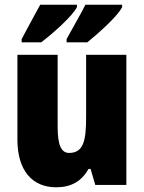

<svg xmlns="http://www.w3.org/2000/svg" viewBox="-20 -786 611 816"><path d="M499 -756V-766H343C328 -735 297 -682 263 -620V-606H351C399 -645 482 -719 499 -756ZM307 -756V-766H151C135 -736 105 -683 72 -620V-606H155C210 -648 288 -718 307 -756ZM517 -553H346V-289C346 -194 337 -136 274 -136C238 -136 225 -174 225 -248V-553H54V-193C54 -60 118 10 219 10C281 10 327 -15 356 -68H365L385 0H517Z"/></svg>

Font: Noto Sans Gurmukhi Condensed Black
Style: Regular
Weight: 900
Width: 3
Designer: Jelle Bosma - Monotype Design Team
Foundry: Monotype Imaging Inc.
Version: Version 2.004